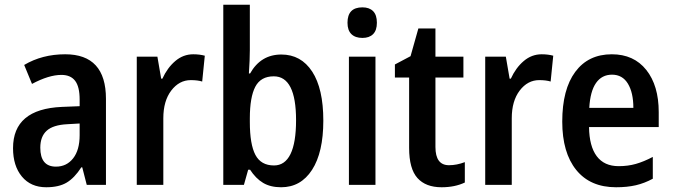

<svg xmlns="http://www.w3.org/2000/svg" viewBox="-20 -780 2838 810"><path d="M427 -363V0H346L327 -74H323Q294 -29 261 -9.5Q228 10 175 10Q110 10 72.5 -35Q35 -80 35 -155Q35 -320 241 -329L316 -332V-360Q316 -414 297 -439Q278 -464 239 -464Q186 -464 115 -426L82 -506Q158 -551 255 -551Q427 -551 427 -363ZM264 -256Q204 -253 177 -228.5Q150 -204 150 -157Q150 -77 216 -77Q261 -77 288.5 -112Q316 -147 316 -210V-259Z M844 -545 833 -436Q814 -442 785 -442Q736 -442 702.5 -398Q669 -354 669 -281V0H557V-541H644L660 -448H665Q686 -494 719.5 -522.5Q753 -551 795 -551Q822 -551 844 -545Z M1034 -568Q1034 -528 1030 -470H1035Q1080 -550 1167 -550Q1250 -550 1297 -478Q1344 -406 1344 -271Q1344 -137 1296.5 -63.5Q1249 10 1166 10Q1121 10 1090 -8.5Q1059 -27 1035 -64H1027L1009 0H922V-760H1034ZM1034 -281V-265Q1034 -171 1057.5 -126.5Q1081 -82 1136 -82Q1182 -82 1205.5 -130Q1229 -178 1229 -273Q1229 -458 1135 -458Q1080 -458 1057 -414Q1034 -370 1034 -281Z M1570 -684Q1570 -652 1554 -636Q1538 -620 1509 -620Q1479 -620 1462.5 -636Q1446 -652 1446 -684Q1446 -749 1509 -749Q1538 -749 1554 -733Q1570 -717 1570 -684ZM1564 0H1452V-541H1564Z M1941 -96V-10Q1899 10 1843 10Q1776 10 1741 -29Q1706 -68 1706 -156V-453H1646V-508L1712 -543L1745 -660H1817V-541H1935V-453H1817V-160Q1817 -83 1874 -83Q1907 -83 1941 -96Z M2314 -545 2303 -436Q2284 -442 2255 -442Q2206 -442 2172.5 -398Q2139 -354 2139 -281V0H2027V-541H2114L2130 -448H2135Q2156 -494 2189.5 -522.5Q2223 -551 2265 -551Q2292 -551 2314 -545Z M2759 -307V-244H2465Q2466 -163 2497.5 -121Q2529 -79 2590 -79Q2629 -79 2662.5 -88.5Q2696 -98 2734 -118V-26Q2699 -7 2662.5 1.5Q2626 10 2579 10Q2470 10 2411 -63Q2352 -136 2352 -267Q2352 -403 2407 -477Q2462 -551 2561 -551Q2654 -551 2706.5 -485Q2759 -419 2759 -307ZM2466 -325H2652Q2652 -389 2629 -427Q2606 -465 2562 -465Q2519 -465 2494.5 -430Q2470 -395 2466 -325Z"/></svg>

Font: Noto Sans Display Medium Narrow
Style: Regular
Weight: 500
Width: 4
Designer: Monotype Design team
Foundry: Monotype Imaging Inc.
Version: Version 1.000